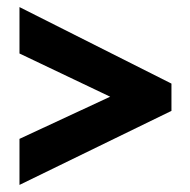

<svg xmlns="http://www.w3.org/2000/svg" viewBox="-20 -631 537 542"><path d="M35 -239 291 -358 35 -480V-611L464 -395V-318L35 -109Z"/></svg>

Font: Noto Sans Display Condensed ExtraBold
Style: Regular
Weight: 800
Width: 3
Designer: Monotype Design Team
Foundry: Monotype Imaging Inc.
Version: Version 2.003